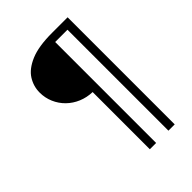

<svg xmlns="http://www.w3.org/2000/svg" viewBox="-214 -763 928 928"><g transform="rotate(-45 250.0 -299.0)"><path d="M252 67V-324Q214 -325 180.5 -339Q147 -353 122 -377.5Q97 -402 83 -434.5Q69 -467 69 -503Q69 -546 92 -582.5Q115 -619 169 -642Q223 -665 315 -665H422V67H379V-623H295V67Z"/></g></svg>

Font: Inconsolata Light
Style: Regular
Weight: 300
Designer: Raph Levien, Cyreal, Brenton Simpson
Foundry: Raph Levien, Cyreal, Google
Version: Version 3.001